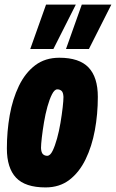

<svg xmlns="http://www.w3.org/2000/svg" viewBox="-20 -809 506 838"><path d="M179 9Q90 9 50 -33.5Q10 -76 10 -161Q10 -236 22.5 -306.5Q35 -377 62.5 -434Q90 -491 133.5 -524Q177 -557 239 -557Q326 -557 366.5 -514.5Q407 -472 407 -386Q407 -311 394 -240.5Q381 -170 353.5 -113.5Q326 -57 283 -24Q240 9 179 9ZM186 -129Q199 -129 209.5 -150.5Q220 -172 229 -204.5Q238 -237 244 -273Q250 -309 253.5 -339.5Q257 -370 257 -386Q256 -406 248.5 -412.5Q241 -419 230 -419Q218 -419 207 -397.5Q196 -376 187 -343.5Q178 -311 172 -275Q166 -239 162.5 -208.5Q159 -178 159 -163Q160 -143 167.5 -136Q175 -129 186 -129ZM268 -595 337 -789H466L368 -595ZM112 -595 181 -789H311L213 -595Z"/></svg>

Font: Georama Condensed ExtraBold
Style: Italic
Weight: 800
Width: 3
Italic angle: -9°
Designer: Jean-Baptiste Levee
Foundry: Production Type
Version: Version 1.000